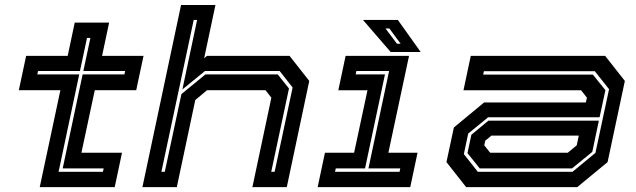

<svg xmlns="http://www.w3.org/2000/svg" viewBox="-20 -770 2618 790"><path d="M143.5 0 228.5 -399H57.5L87.5 -540H258.5L287.5 -677H429L400 -540H570.5L540.5 -399H370L315 -141.5H482L452 0ZM221 -63H403.5L406.5 -77H238L320 -464H492L495 -478H323L352 -614H338L309 -478H136.5L133.5 -464H306Z M566 0 725 -749.5H866.5L820 -530.5L831.5 -540H1171.5L1252.5 -437L1160 0H1018.5L1096.5 -368L1072.5 -399H832L783.5 -358.5L707.5 0ZM644 -63H658L726.5 -383L825.5 -464H1122.5L1169 -406L1096 -63H1110L1184 -410L1130.5 -478H823.5L730.5 -402L791 -688H777Z M1287 0 1317 -141.5H1437L1492 -398.5H1372L1402 -540H1663L1578 -141.5H1698L1668 0ZM1358.5 -63H1624L1627 -77H1496L1581 -478H1446.5L1443.5 -464H1564L1482 -77H1361.5ZM1711 -556H1587.5L1473.5 -688H1617ZM1628.5 -590 1582 -653H1566L1613.5 -590Z M1898 0 1817 -103 1847.5 -245.5 1972 -348.5H2390.5L2395 -368L2371 -398.5H1887L1917 -540H2470L2551 -437L2480 -103L2355 0ZM1946 -63H2335.5L2430 -141L2486 -403L2427.5 -477H1971L1968 -463H2419.5L2471 -399L2447 -287.5H1988.5L1906.5 -220.5L1888.5 -136ZM1954 -77 1903.5 -140 1919.5 -215.5 1989.5 -273.5H2444L2417 -145L2333.5 -77ZM1997 -141.5H2316L2353 -172L2361.5 -212H2002L1976.5 -191L1972.5 -172Z"/></svg>

Font: Tourney Expanded Regular
Style: Bold Italic
Weight: 700
Width: 7
Italic angle: -12°
Designer: Tyler Finck
Foundry: Etcetera Type Co
Version: Version 1.010; ttfautohint (v1.8.3)